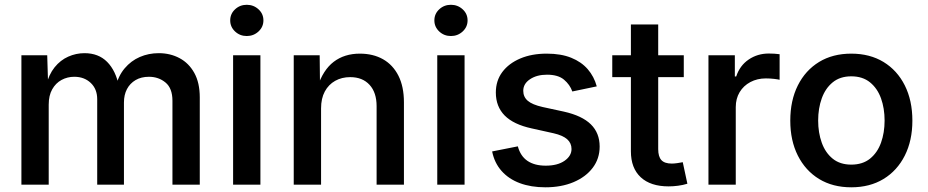

<svg xmlns="http://www.w3.org/2000/svg" viewBox="-20 -779 3915 810"><path d="M70.3 0V-545.9H179.2L183.1 -417.5H174.3Q186 -464.8 210.4 -495.1Q234.9 -525.4 267.8 -540Q300.8 -554.7 336.4 -554.7Q395.5 -554.7 432.1 -517.8Q468.8 -481 482.4 -412.6H468.3Q479 -459 505.9 -490.7Q532.7 -522.5 569.8 -538.6Q606.9 -554.7 649.9 -554.7Q698.2 -554.7 737.5 -533.7Q776.9 -512.7 799.8 -471.2Q822.8 -429.7 822.8 -368.2V0H707.5V-354Q707.5 -406.7 678.2 -430.9Q648.9 -455.1 608.4 -455.1Q575.7 -455.1 552 -441.2Q528.3 -427.2 515.6 -403.1Q502.9 -378.9 502.9 -346.7V0H390.1V-360.4Q390.1 -403.3 362.8 -429.2Q335.4 -455.1 293.5 -455.1Q264.2 -455.1 239.5 -441.7Q214.8 -428.2 200.2 -402.1Q185.5 -376 185.5 -337.4V0Z M963.4 0V-545.9H1078.6V0ZM1021 -627Q992.2 -627 971.7 -646.2Q951.2 -665.5 951.2 -692.9Q951.2 -720.7 971.7 -739.7Q992.2 -758.8 1021 -758.8Q1049.8 -758.8 1070.6 -739.7Q1091.3 -720.7 1091.3 -692.9Q1091.3 -665.5 1070.6 -646.2Q1049.8 -627 1021 -627Z M1334.5 -321.8V0H1219.2V-545.9H1328.6L1330.1 -411.6H1319.3Q1342.8 -483.9 1387.9 -518.3Q1433.1 -552.7 1498 -552.7Q1554.2 -552.7 1595.9 -529.1Q1637.7 -505.4 1660.9 -459.5Q1684.1 -413.6 1684.1 -347.2V0H1568.8V-331.1Q1568.8 -388.7 1539.1 -421.1Q1509.3 -453.6 1457.5 -453.6Q1421.9 -453.6 1394 -438Q1366.2 -422.4 1350.3 -393.1Q1334.5 -363.8 1334.5 -321.8Z M1824.7 0V-545.9H1939.9V0ZM1882.3 -627Q1853.5 -627 1833 -646.2Q1812.5 -665.5 1812.5 -692.9Q1812.5 -720.7 1833 -739.7Q1853.5 -758.8 1882.3 -758.8Q1911.1 -758.8 1931.9 -739.7Q1952.6 -720.7 1952.6 -692.9Q1952.6 -665.5 1931.9 -646.2Q1911.1 -627 1882.3 -627Z M2280.8 11.2Q2220.2 11.2 2173.1 -6.3Q2126 -23.9 2095.9 -57.9Q2065.9 -91.8 2056.2 -140.1L2164.6 -161.6Q2175.8 -120.1 2205.6 -100.1Q2235.4 -80.1 2282.2 -80.1Q2332 -80.1 2361.6 -100.6Q2391.1 -121.1 2391.1 -150.4Q2391.1 -175.3 2372.6 -191.7Q2354 -208 2315.4 -216.8L2223.1 -237.3Q2146.5 -253.9 2109.1 -291.7Q2071.8 -329.6 2071.8 -388.7Q2071.8 -438.5 2099.1 -475.1Q2126.5 -511.7 2174.8 -532.2Q2223.1 -552.7 2286.6 -552.7Q2346.7 -552.7 2389.6 -535.4Q2432.6 -518.1 2459.5 -487.1Q2486.3 -456.1 2497.6 -414.6L2394.5 -393.1Q2384.3 -421.9 2359.4 -442.9Q2334.5 -463.9 2287.6 -463.9Q2244.6 -463.9 2216.1 -444.8Q2187.5 -425.8 2187.5 -396Q2187.5 -370.1 2206.5 -353.8Q2225.6 -337.4 2269 -327.6L2358.9 -308.1Q2435.5 -291 2472.7 -254.4Q2509.8 -217.8 2509.8 -160.6Q2509.8 -109.9 2480.7 -71.3Q2451.7 -32.7 2399.9 -10.7Q2348.1 11.2 2280.8 11.2Z M2864.7 -545.9V-453.6H2563V-545.9ZM2641.6 -675.8H2756.8V-149.9Q2756.8 -118.2 2770.3 -103.5Q2783.7 -88.9 2814.5 -88.9Q2823.2 -88.9 2837.2 -90.8Q2851.1 -92.8 2860.4 -94.7L2879.9 -3.9Q2860.8 2 2840.3 4.6Q2819.8 7.3 2800.8 7.3Q2724.6 7.3 2683.1 -31.2Q2641.6 -69.8 2641.6 -140.6Z M2968.8 0V-545.9H3080.1V-456.5H3085.9Q3101.1 -502.4 3138.4 -527.8Q3175.8 -553.2 3223.1 -553.2Q3233.4 -553.2 3246.6 -552.5Q3259.8 -551.8 3269 -550.3V-442.4Q3262.2 -444.3 3245.1 -446.3Q3228 -448.2 3210.9 -448.2Q3174.8 -448.2 3145.8 -432.9Q3116.7 -417.5 3100.3 -390.1Q3084 -362.8 3084 -327.1V0Z M3571.3 11.2Q3493.2 11.2 3435.5 -23.9Q3377.9 -59.1 3345.9 -122.6Q3314 -186 3314 -270Q3314 -355 3345.9 -418.7Q3377.9 -482.4 3435.5 -517.6Q3493.2 -552.7 3571.3 -552.7Q3649.4 -552.7 3707.3 -517.6Q3765.1 -482.4 3797.1 -418.7Q3829.1 -355 3829.1 -270Q3829.1 -186 3797.1 -122.6Q3765.1 -59.1 3707.3 -23.9Q3649.4 11.2 3571.3 11.2ZM3571.3 -84.5Q3619.1 -84.5 3650.4 -109.6Q3681.6 -134.8 3696.8 -177Q3711.9 -219.2 3711.9 -270.5Q3711.9 -321.8 3696.8 -364Q3681.6 -406.2 3650.4 -431.6Q3619.1 -457 3571.3 -457Q3523.9 -457 3492.9 -431.6Q3461.9 -406.2 3446.8 -364Q3431.6 -321.8 3431.6 -270.5Q3431.6 -219.2 3446.8 -177Q3461.9 -134.8 3492.9 -109.6Q3523.9 -84.5 3571.3 -84.5Z"/></svg>

Font: Inter
Style: 540
Weight: 540
Designer: Rasmus Andersson
Foundry: rsms
Version: Version 4.001;git-66647c0bb